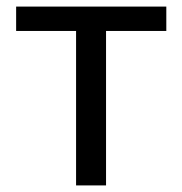

<svg xmlns="http://www.w3.org/2000/svg" viewBox="-20 -563 553 583"><path d="M211 0H302V-469H485V-543H29V-469H211Z"/></svg>

Font: Spoqa Han Sans Neo Regular
Style: Regular
Weight: 400
Designer: [Spoqa Han Sans Neo] Dong-huui Kim  Younghwa Kang  Yujin Lee  [Noto Sans] Ryoko NISHIZUKA  (kana & ideographs); Paul D. 
Foundry: Spoqa (http://www.spoqa-han-sans.com)
Version: Version 1.000